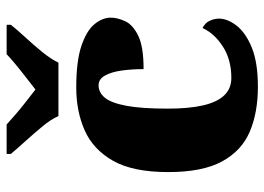

<svg xmlns="http://www.w3.org/2000/svg" viewBox="-132 -674 816 593"><g transform="rotate(-90 276.5 -378.0)"><path d="M304 10Q225 10 166 -15Q107 -40 74 -100.5Q41 -161 41 -267Q41 -376 76 -437.5Q111 -499 170 -525Q229 -551 302 -551Q384 -551 431 -535Q478 -519 498 -494.5Q518 -470 518 -444Q518 -424 507 -400Q496 -376 462 -359.5Q428 -343 359 -343Q359 -380 354.5 -411.5Q350 -443 339 -462.5Q328 -482 309 -482Q287 -482 271 -463Q255 -444 246 -397.5Q237 -351 237 -268Q237 -203 247 -159.5Q257 -116 278 -94Q299 -72 332 -72Q388 -72 428.5 -98Q469 -124 486 -161Q502 -153 508.5 -138.5Q515 -124 515 -110Q515 -84 493.5 -56Q472 -28 426 -9Q380 10 304 10ZM214 -606Q204 -629 182 -655.5Q160 -682 136.5 -708Q113 -734 97 -753V-766H188Q199 -756 218.5 -739Q238 -722 259.5 -705.5Q281 -689 296 -677Q311 -689 332.5 -705.5Q354 -722 374.5 -739Q395 -756 405 -766H496V-753Q481 -734 457 -708Q433 -682 411.5 -655.5Q390 -629 379 -606Z"/></g></svg>

Font: Noto Serif Kannada Black
Style: Regular
Weight: 900
Version: Version 2.003